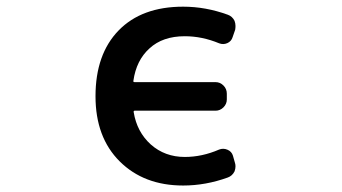

<svg xmlns="http://www.w3.org/2000/svg" viewBox="-20 -576 1040 584"><path d="M687.5 -462.9Q683.6 -450.2 671.4 -444.8Q659.2 -439.5 646.5 -444.3Q594.7 -465.8 542 -465.8Q474.6 -465.8 434.6 -428.7Q394.5 -392.6 385.7 -330.1Q384.8 -326.2 389.6 -326.2H635.7Q649.4 -326.2 659.7 -315.9Q669.9 -305.7 669.9 -291V-273.4Q669.9 -259.8 659.7 -249.5Q649.4 -239.3 635.7 -239.3H389.6Q385.7 -239.3 386.7 -234.4Q396.5 -174.8 438.5 -136.7Q481.4 -98.6 542 -98.6Q594.7 -98.6 646.5 -121.1Q659.2 -126 671.9 -120.6Q684.6 -115.2 688.5 -102.5L694.3 -82Q696.3 -76.2 696.3 -70.3Q696.3 -62.5 693.4 -54.7Q686.5 -41 672.9 -36.1Q605.5 -11.7 537.1 -11.7Q418 -11.7 344.2 -85Q270.5 -158.2 270.5 -283.2Q270.5 -411.1 340.8 -483.4Q411.1 -555.7 537.1 -555.7Q605.5 -555.7 672.9 -531.2Q686.5 -526.4 693.4 -512.7Q696.3 -504.9 696.3 -497.1Q696.3 -491.2 695.3 -485.4Z"/></svg>

Font: Gen Jyuu Gothic L Monospace Medium
Style: Regular
Weight: 500
Designer: [Source Han Sans]
Ryoko NISHIZUKA  (kana & ideographs); Paul D. Hunt (Latin, Greek & Cyrillic); Wenlong ZHANG  (bopomofo
Version: Version 1.002.20150607